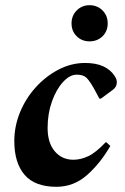

<svg xmlns="http://www.w3.org/2000/svg" viewBox="-20 -708 480 738"><path d="M197 10Q114 10 74.5 -36Q35 -82 35 -166Q35 -223 57 -276.5Q79 -330 117.5 -372.5Q156 -415 205 -440.5Q254 -466 307 -466Q349 -466 377 -453Q405 -440 420 -417Q426 -408 427.5 -402.5Q429 -397 429 -391Q429 -374 414 -363L368 -329H362L341 -368Q324 -398 312 -409.5Q300 -421 275 -421Q248 -421 222 -392.5Q196 -364 179.5 -317.5Q163 -271 163 -216Q163 -159 190.5 -126.5Q218 -94 262 -94Q290 -94 319 -107.5Q348 -121 386 -161H389L404 -147Q367 -82 315.5 -36Q264 10 197 10ZM324 -549Q295 -549 275 -568.5Q255 -588 255 -618Q255 -648 275 -668Q295 -688 324 -688Q354 -688 374 -668Q394 -648 394 -618Q394 -588 374 -568.5Q354 -549 324 -549Z"/></svg>

Font: Spectral
Style: Bold Italic
Weight: 700
Italic angle: -10°
Designer: Jean-Baptiste Levee
Foundry: Production Type
Version: Version 2.001